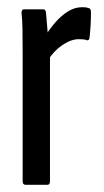

<svg xmlns="http://www.w3.org/2000/svg" viewBox="-20 -514 290 534"><path d="M51 0Q43 0 43 -10V-366Q43 -407 42.5 -434Q42 -461 40 -476Q39 -488 47 -488H101Q107 -488 108 -478Q110 -459 112 -431Q114 -403 114 -388L119 -378V-10Q119 0 112 0ZM113 -346 108 -417Q120 -436 135.5 -453.5Q151 -471 169.5 -482.5Q188 -494 209 -494Q219 -494 225 -492Q230 -491 231.5 -488Q233 -485 233 -480Q233 -462 232 -444.5Q231 -427 229 -409Q228 -401 222 -402Q217 -404 211.5 -404.5Q206 -405 199 -405Q178 -405 154 -389Q130 -373 113 -346Z"/></svg>

Font: Sofia Sans Extra Condensed Medium
Style: Regular
Weight: 500
Version: Version 4.100